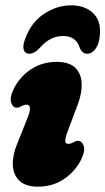

<svg xmlns="http://www.w3.org/2000/svg" viewBox="-20 -690 395 720"><path d="M236 -150.5Q245 -150.5 256.5 -157Q265 -162 272 -162Q287 -162 293.8 -143Q300.5 -124 283 -89Q260 -45 218.2 -17.5Q176.5 10 123 10Q76 10 53 -12Q30 -34 28.2 -70.2Q26.5 -106.5 43.5 -148.5L83.5 -248.5Q103 -297.5 79.5 -297.5Q70.5 -297.5 59 -291Q50.5 -286 43.5 -286Q28.5 -286 22 -305Q15.5 -324 32.5 -359Q55.5 -403.5 97.2 -430.8Q139 -458 192.5 -458Q239.5 -458 262 -436Q284.5 -414 286.2 -378Q288 -342 272 -299.5L234.5 -199.5Q225.5 -176 224.8 -163.2Q224 -150.5 236 -150.5ZM216 -555Q170 -555 133.5 -515Q110 -488.5 90.5 -488.5Q74 -488.5 69.2 -503Q64.5 -517.5 73 -540.5Q95 -604.5 143.8 -637.2Q192.5 -670 247 -670Q301.5 -670 332.5 -637.2Q363.5 -604.5 352 -540.5Q347.5 -517.5 335.2 -503Q323 -488.5 306.5 -488.5Q286.5 -488.5 277.5 -515Q263 -555 216 -555Z"/></svg>

Font: Fraunces 144pt S100 Black
Style: Italic
Weight: 900
Italic angle: -16°
Version: Version 1.000; ttfautohint (v1.8.3)